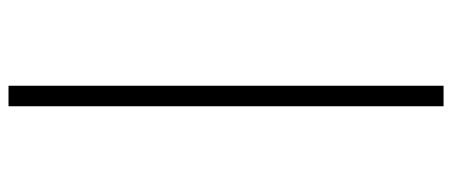

<svg xmlns="http://www.w3.org/2000/svg" viewBox="-318 -554 1037 440"><g transform="rotate(-90 200.0 -333.5)"><path d="M177 -832V165H224V-832Z"/></g></svg>

Font: Noto Sans Devanagari ExtraCondensed Light
Style: Regular
Weight: 300
Width: 2
Designer: Jelle Bosma - Monotype Design Team
Foundry: Monotype Imaging Inc.
Version: Version 2.004